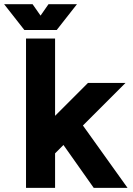

<svg xmlns="http://www.w3.org/2000/svg" viewBox="-78 -909 645 929"><path d="M188.5 -167V0H47.9V-722.7H188.5V-348.6L347.7 -507.8H529.3L323.2 -301.8L539.1 0H375.5L229 -207.5ZM79.6 -888.7 118.2 -833.5 156.7 -888.7H294.4L196.3 -763.7H40L-58.1 -888.7Z"/></svg>

Font: Giphurs
Style: Bold
Weight: 700
Version: Version 0.920; ttfautohint (v1.8.4.7-5d5b)